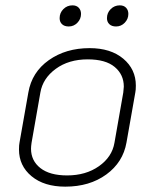

<svg xmlns="http://www.w3.org/2000/svg" viewBox="-20 -689 580 718"><path d="M51 -130Q51 -147 53 -156L86 -343Q99 -419 162.5 -464Q226 -509 315 -509Q394 -509 441 -469.5Q488 -430 488 -369Q488 -352 486 -343L453 -156Q440 -82 377.5 -36.5Q315 9 224 9Q145 9 98 -30Q51 -69 51 -130ZM408 -155 441 -343Q443 -359 443 -365Q443 -410 409 -438.5Q375 -467 308 -467Q237 -467 188.5 -431.5Q140 -396 131 -343L98 -155Q96 -141 96 -133Q96 -88 131 -60.5Q166 -33 231 -33Q301 -33 350 -67.5Q399 -102 408 -155ZM203 -621Q203 -641 217 -655Q231 -669 251 -669Q266 -669 274.5 -660Q283 -651 283 -637Q283 -618 269.5 -604Q256 -590 237 -590Q221 -590 212 -598.5Q203 -607 203 -621ZM380 -621Q380 -641 394 -655Q408 -669 428 -669Q443 -669 451.5 -660Q460 -651 460 -637Q460 -618 446.5 -604Q433 -590 414 -590Q398 -590 389 -598.5Q380 -607 380 -621Z"/></svg>

Font: K2D Thin
Style: Italic
Weight: 100
Italic angle: -10°
Designer: Katatrad Aksorn Co.,Ltd.
Foundry: Cadson Demak Co.,Ltd.
Version: Version 1.000; ttfautohint (v1.6)